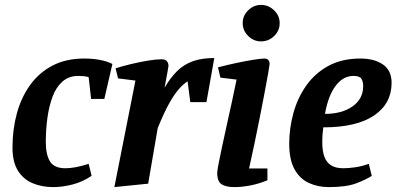

<svg xmlns="http://www.w3.org/2000/svg" viewBox="-20 -754 1619 784"><path d="M198 10Q151 10 113 -6Q75 -22 53 -57.5Q31 -93 31 -151Q31 -226 49 -291.5Q67 -357 103.5 -407.5Q140 -458 195 -486.5Q250 -515 325 -515Q355 -515 384.5 -510Q414 -505 439 -493L406 -350H352L342 -439Q332 -442 321.5 -443Q311 -444 300 -444Q261 -444 235 -421Q209 -398 194.5 -359Q180 -320 173.5 -272Q167 -224 167 -174Q167 -123 184 -95Q201 -67 247 -67Q267 -67 290.5 -71.5Q314 -76 342 -85L354 -36Q317 -11 275.5 -0.5Q234 10 198 10Z M447 10 533 -425 462 -434 452 -475Q480 -484 515.5 -492.5Q551 -501 584.5 -506.5Q618 -512 640 -512Q654 -512 661 -504.5Q668 -497 668 -485Q668 -482 664.5 -463.5Q661 -445 657.5 -425.5Q654 -406 652 -396Q676 -437 703.5 -464Q731 -491 767.5 -504Q804 -517 855 -517L823 -337H757L746 -422Q730 -412 711.5 -391.5Q693 -371 671.5 -333Q650 -295 624 -231L585 -4Z M937 10Q903 10 885 -1.5Q867 -13 867 -48Q867 -57 872.5 -85.5Q878 -114 887 -156Q896 -198 906.5 -245.5Q917 -293 927.5 -341Q938 -389 946 -429L880 -437L870 -479Q908 -489 946 -497Q984 -505 1015 -510Q1046 -515 1060 -515Q1070 -515 1075.5 -509Q1081 -503 1081 -493Q1081 -489 1075.5 -457.5Q1070 -426 1061 -378.5Q1052 -331 1041 -275.5Q1030 -220 1018.5 -165Q1007 -110 997 -66H1072V-18Q1036 -3 1001 3.5Q966 10 937 10ZM1046 -585Q1016 -585 993.5 -607Q971 -629 971 -659.5Q971 -690 993.5 -712Q1016 -734 1046 -734Q1076 -734 1099 -712.1Q1122 -690.2 1122 -659Q1122 -629 1099.5 -607Q1077 -585 1046 -585Z M1323 10Q1278 10 1241 -7Q1204 -24 1182.5 -63Q1161 -102 1161 -167Q1161 -230 1178 -292Q1195 -354 1230.5 -404.5Q1266 -455 1321 -485Q1376 -515 1452 -515Q1509 -515 1544 -490.5Q1579 -466 1579 -416Q1579 -331 1507.5 -282.5Q1436 -234 1300 -234Q1298 -217 1297 -204.5Q1296 -192 1296 -172Q1296 -139 1304 -115.5Q1312 -92 1331 -79.5Q1350 -67 1381 -67Q1404 -67 1431 -71Q1458 -75 1486 -85L1498 -36Q1474 -20 1433.5 -5Q1393 10 1323 10ZM1307 -289Q1376 -289 1419.5 -319.5Q1463 -350 1463 -403Q1463 -420 1456 -432Q1449 -444 1423 -444Q1381 -444 1350.5 -403.5Q1320 -363 1307 -289Z"/></svg>

Font: Manuale
Style: Italic
Weight: 400
Italic angle: -11°
Designer: Eduardo Tunni / Pablo Cosgaya
Foundry: Eduardo Tunni / Pablo Cosgaya
Version: Version 1.002